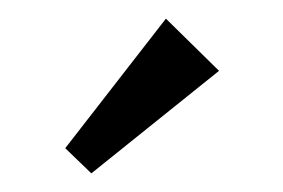

<svg xmlns="http://www.w3.org/2000/svg" viewBox="-20 -734 304 206"><path d="M215 -658 78 -548 50 -575 158 -714Z"/></svg>

Font: Gupter Medium
Style: Regular
Weight: 500
Designer: Octavio Pardo
Version: Version 1.000